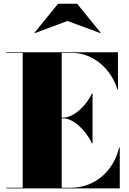

<svg xmlns="http://www.w3.org/2000/svg" viewBox="-20 -1038 710 1058"><path d="M352 -922.5 533 -855.5 535 -857.5 405 -1017.5H300L170 -857.5L172 -855.5ZM486.5 -248H490V-523H486.5C456.5 -456 386 -390 329.5 -390H320V-746.5H379.5C496.5 -746.5 596.5 -652 626.5 -545H630V-750H15V-746.5H105V-3.5H15V0H640V-225H636.5C606.5 -98 506 -3.5 369.5 -3.5H320V-386H329.5C386 -386 456.5 -315 486.5 -248Z"/></svg>

Font: Bodoni* 48pt Fatface
Style: Regular
Weight: 900
Version: Version 2.3